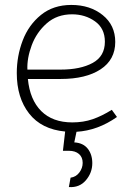

<svg xmlns="http://www.w3.org/2000/svg" viewBox="-20 -525 535 778"><path d="M354 136Q354 175 328 205.5Q302 236 259 233L266 195Q288 192 301.5 174Q315 156 315 135Q315 112 300 99Q285 86 259 86H235L244 8Q148 -1 98 -65Q48 -129 48 -229Q48 -298 72 -361Q96 -424 146 -464.5Q196 -505 269 -505Q345 -505 396 -464Q447 -423 447 -355Q447 -283 387.5 -244Q328 -205 226 -205H93Q101 -121 147 -75Q193 -29 273 -29Q318 -29 355.5 -42Q393 -55 433 -80L454 -51Q376 4 290 9L281 52Q317 54 335.5 77.5Q354 101 354 136ZM91 -243H226Q306 -243 355.5 -270Q405 -297 405 -356Q405 -410 365 -438.5Q325 -467 272 -467Q211 -467 169.5 -430.5Q128 -394 108.5 -341.5Q89 -289 91 -243Z"/></svg>

Font: Bellota Light
Style: Regular
Weight: 300
Designer: Kemie Guaida
Foundry: Kemie Guaida
Version: Version 4.001